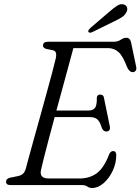

<svg xmlns="http://www.w3.org/2000/svg" viewBox="-20 -904 686 938"><path d="M379.5 0H30Q9.5 0 9.5 -17Q9.5 -31 29.5 -36L64.5 -43Q81 -46 90.8 -54Q100.5 -62 106 -80Q110 -95.5 120.5 -134.2Q131 -173 145.8 -225.8Q160.5 -278.5 176.8 -337Q193 -395.5 208.2 -451Q223.5 -506.5 235.2 -550.5Q247 -594.5 252 -617Q261 -654 238.5 -658.5L208 -664.5Q190 -669 190 -681.5Q190 -700 214.5 -700H534.5Q555.5 -700 569.8 -709.8Q584 -719.5 597.5 -719.5Q615.5 -719.5 620.5 -696L645 -579Q648 -566 643.2 -559.2Q638.5 -552.5 630 -551.5Q612 -550.5 600.5 -577Q579.5 -632.5 557.8 -650.8Q536 -669 507 -669H338.5Q329.5 -636 316.2 -586.8Q303 -537.5 287.2 -480Q271.5 -422.5 255.5 -364H412Q434 -364 444 -376.8Q454 -389.5 453 -427Q455 -442 469 -442Q486 -442 488 -425.5L516.5 -286.5Q519 -273.5 513.8 -267.5Q508.5 -261.5 500.5 -261.5Q485.5 -261 478 -278Q467.5 -311.5 454.5 -321.8Q441.5 -332 417.5 -332H247Q231 -273 217.2 -220.5Q203.5 -168 193.8 -130Q184 -92 181 -76.5Q169.5 -32 217.5 -32H367.5Q419 -32 453.8 -58.5Q488.5 -85 513 -149.5Q520 -166 532.5 -166Q548 -166 548 -146Q548 -107 530.8 -70Q513.5 -33 486.2 -9.2Q459 14.5 429.5 14.5Q417 14.5 406.5 7.2Q396 0 379.5 0ZM513.5 -846Q535.5 -865.5 552.5 -876.2Q569.5 -887 585.5 -882Q598 -878 601 -866.2Q604 -854.5 596.5 -842.5Q589.5 -829 575.2 -819.8Q561 -810.5 540.5 -801L429.5 -746.5Q416.5 -741 412 -748.5Q409.5 -752.5 412.8 -757.2Q416 -762 420.5 -766.5Z"/></svg>

Font: Fraunces 9pt S050 Light
Style: Italic
Weight: 300
Italic angle: -16°
Version: Version 1.000; ttfautohint (v1.8.3)